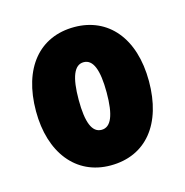

<svg xmlns="http://www.w3.org/2000/svg" viewBox="-66 -785 474 491"><g transform="rotate(-15 171.0 -539.0)"><path d="M320 -539C320 -654 260 -722 171 -722C79 -722 21 -654 21 -539C21 -430 78 -356 170 -356C264 -356 320 -426 320 -539ZM134 -539C134 -599 146 -629 171 -629C196 -629 208 -599 208 -539C208 -479 196 -450 171 -450C146 -450 134 -479 134 -539Z"/></g></svg>

Font: Noto Sans Telugu ExtraCondensed Black
Style: Regular
Weight: 900
Width: 2
Designer: Jelle Bosma - Monotype Design Team
Foundry: Monotype Imaging Inc.
Version: Version 2.005